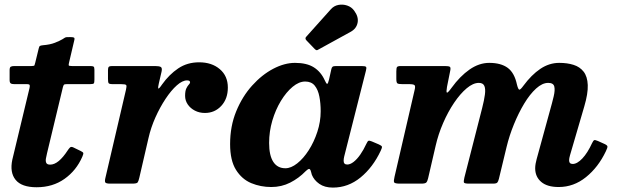

<svg xmlns="http://www.w3.org/2000/svg" viewBox="-20 -812 2735 849"><path d="M44 -520Q32.5 -520 27.5 -517Q22.5 -514 22.5 -501.5V-458.5Q22.5 -447 27.2 -443.5Q32 -440 42.5 -440H97.5Q110 -440 111.2 -435.8Q112.5 -431.5 110.5 -422.5L34.5 -106Q22.5 -49.5 49 -16.8Q75.5 16 142 16Q213 16 265.2 -21Q317.5 -58 344 -119Q349.5 -131.5 348.2 -135.5Q347 -139.5 336.5 -144.5L303.5 -160.5Q294.5 -164.5 289.5 -159.8Q284.5 -155 279 -146.5Q259.5 -116.5 240 -100.2Q220.5 -84 202 -84Q188 -84 184.5 -92Q181 -100 183.2 -111.8Q185.5 -123.5 188 -134.5L258 -426Q260 -434 262.5 -437Q265 -440 275.5 -440H378.5Q392.5 -440 395 -443.5Q397.5 -447 397.5 -460.5V-503.5Q397.5 -515 393.8 -517.5Q390 -520 379 -520H298Q285 -520 284 -523Q283 -526 285.5 -536L308.5 -634Q311 -643.5 307 -645.8Q303 -648 290.5 -648Q280.5 -648 275.8 -647.8Q271 -647.5 267.2 -645.5Q263.5 -643.5 256 -638.5Q244.5 -631.5 223 -623Q201.5 -614.5 170 -612Q160 -611 156.5 -608.8Q153 -606.5 151 -597L136 -535.5Q134 -526.5 132.5 -523.2Q131 -520 119.5 -520Z M475.5 -520Q465 -520 461.2 -516.5Q457.5 -513 457.5 -502V-463.5Q457.5 -449 460.2 -444.5Q463 -440 477.5 -440H514.5Q535 -440 538 -435.8Q541 -431.5 537 -415L445.5 -23Q442.5 -9.5 446 -4.8Q449.5 0 468 0H564.5Q584.5 0 588.5 -5.2Q592.5 -10.5 596 -26L636.5 -201Q647 -247.5 667.2 -292.8Q687.5 -338 712.2 -375.2Q737 -412.5 761.8 -434.5Q786.5 -456.5 807 -456.5Q820.5 -456.5 820.5 -448Q820.5 -443.5 815 -438Q809.5 -432.5 804 -421.2Q798.5 -410 798.5 -388Q798.5 -367.5 810.2 -350.2Q822 -333 841.8 -322.8Q861.5 -312.5 886 -312.5Q929.5 -312.5 958.5 -343.8Q987.5 -375 987.5 -425Q987.5 -476 952 -506.2Q916.5 -536.5 860.5 -536.5Q808 -536.5 768 -509.5Q728 -482.5 697 -439Q682 -417 680 -421Q678 -425 682.5 -444L694.5 -495.5Q698 -512 690.8 -516Q683.5 -520 665 -520Z M1546 -765Q1534.5 -781 1515.2 -787.5Q1496 -794 1476.2 -790.2Q1456.5 -786.5 1442.5 -770.5L1335 -650.5Q1326.5 -642.5 1335 -633.5L1371.5 -595.5Q1376.5 -590.5 1379.8 -590Q1383 -589.5 1389 -593.5L1530 -671Q1556 -685 1561.2 -711.2Q1566.5 -737.5 1546 -765ZM1398 -320Q1398 -274 1383.2 -229Q1368.5 -184 1345 -147.5Q1321.5 -111 1294.2 -89.5Q1267 -68 1242 -68Q1207 -68 1188.5 -96.2Q1170 -124.5 1170 -180Q1170 -230.5 1184.2 -278.8Q1198.5 -327 1222.2 -366Q1246 -405 1274 -428.2Q1302 -451.5 1329.5 -451.5Q1357 -451.5 1371.8 -433.2Q1386.5 -415 1392.2 -385Q1398 -355 1398 -320ZM1663.5 -145.5Q1670 -159 1668.8 -163.5Q1667.5 -168 1655 -173.5L1624.5 -186.5Q1613.5 -191 1609.5 -189.5Q1605.5 -188 1600 -176Q1587.5 -149 1573 -128.2Q1558.5 -107.5 1543.5 -96Q1528.5 -84.5 1515.5 -84.5Q1499.5 -84.5 1499.5 -101Q1499.5 -105 1500.2 -110.5Q1501 -116 1502 -120L1598 -499Q1601.5 -512 1598.8 -516Q1596 -520 1578.5 -520H1466.5Q1454.5 -520 1450.5 -516.8Q1446.5 -513.5 1445 -505.5L1435 -460.5Q1430.5 -441.5 1426.8 -441.2Q1423 -441 1416 -457Q1399 -494.5 1367.8 -514.2Q1336.5 -534 1284.5 -534Q1238 -534 1188 -507.8Q1138 -481.5 1094.8 -433.5Q1051.5 -385.5 1024.5 -319.8Q997.5 -254 997.5 -175Q997.5 -102.5 1023.5 -61Q1049.5 -19.5 1091 -2.2Q1132.5 15 1179.5 15Q1225 15 1263.2 -4.5Q1301.5 -24 1331.5 -55Q1340.5 -63.5 1345 -64.8Q1349.5 -66 1353 -59.5Q1354 -56.5 1355.5 -51.8Q1357 -47 1359 -39Q1368.5 -15.5 1392 1Q1415.5 17.5 1452 17.5Q1519.5 17.5 1574.2 -27.2Q1629 -72 1663.5 -145.5Z M1753.5 -520Q1738.5 -520 1735.5 -515.5Q1732.5 -511 1732.5 -496V-463Q1732.5 -446.5 1737.5 -443.2Q1742.5 -440 1758.5 -440H1787.5Q1809 -440 1813.2 -435.2Q1817.5 -430.5 1813.5 -414.5L1724.5 -30Q1720 -11.5 1722.8 -5.8Q1725.5 0 1749.5 0H1843Q1860.5 0 1865.2 -5.2Q1870 -10.5 1873 -23.5L1906.5 -168Q1918 -218.5 1939.5 -268Q1961 -317.5 1988 -357.5Q2015 -397.5 2043.5 -421.5Q2072 -445.5 2097.5 -445.5Q2116 -445.5 2121.8 -432Q2127.5 -418.5 2124.2 -393.8Q2121 -369 2112 -334L2033.5 -27Q2029.5 -10 2031.5 -5Q2033.5 0 2054.5 0H2159Q2174.5 0 2178.8 -4.5Q2183 -9 2186 -21L2220 -162Q2232 -212 2252.5 -262.2Q2273 -312.5 2298 -354Q2323 -395.5 2350.5 -420.5Q2378 -445.5 2404 -445.5Q2427 -445.5 2431 -429.5Q2435 -413.5 2428.2 -385.2Q2421.5 -357 2411 -320L2353 -108.5Q2350.5 -100 2348.5 -88.8Q2346.5 -77.5 2346.5 -68Q2346.5 -30.5 2373 -7.8Q2399.5 15 2450.5 15Q2517 15 2571.2 -28.8Q2625.5 -72.5 2659 -143Q2667.5 -160 2665.8 -165.5Q2664 -171 2648.5 -177.5L2624 -188.5Q2611.5 -194 2607.5 -192.2Q2603.5 -190.5 2598 -179Q2578 -135.5 2555 -111.2Q2532 -87 2512.5 -87Q2496.5 -87 2496.5 -103.5Q2496.5 -111.5 2500.5 -125.5L2563.5 -341Q2580.5 -398.5 2579 -436Q2577.5 -473.5 2560.8 -495Q2544 -516.5 2516.2 -525.2Q2488.5 -534 2453 -534Q2408.5 -534 2369.2 -507.5Q2330 -481 2294.5 -433Q2281.5 -415 2276.5 -415.5Q2271.5 -416 2266 -437.5Q2255 -490 2225 -512Q2195 -534 2143.5 -534Q2098.5 -534 2056.2 -504.5Q2014 -475 1977 -424Q1960 -400.5 1956.2 -402.5Q1952.5 -404.5 1956.5 -427.5L1971 -500Q1974 -514.5 1968.2 -517.2Q1962.5 -520 1945.5 -520Z"/></svg>

Font: Besley
Style: Bold Italic
Weight: 700
Italic angle: -13°
Designer: Owen Earl
Foundry: indestructible type*
Version: Version 2.001